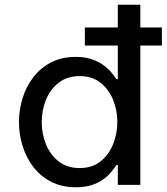

<svg xmlns="http://www.w3.org/2000/svg" viewBox="-20 -780 703 810"><path d="M663 -588H338V-664H663ZM300 10Q240 10 195 -13.5Q150 -37 120 -76.5Q90 -116 75 -165Q60 -214 60 -265Q60 -316 75 -365Q90 -414 120 -453.5Q150 -493 195 -516.5Q240 -540 300 -540Q338 -540 366 -530.5Q394 -521 414.5 -506.5Q435 -492 448.5 -476Q462 -460 471 -446H477V-760H572V0H477V-84H471Q462 -70 448.5 -53.5Q435 -37 414.5 -22.5Q394 -8 366 1Q338 10 300 10ZM316 -71Q369 -71 404.5 -99.5Q440 -128 457.5 -172.5Q475 -217 475 -265Q475 -314 457.5 -358Q440 -402 404.5 -430.5Q369 -459 316 -459Q263 -459 227 -430.5Q191 -402 173.5 -358Q156 -314 156 -265Q156 -217 173.5 -172.5Q191 -128 227 -99.5Q263 -71 316 -71Z"/></svg>

Font: Be Vietnam Pro Variable Thin
Style: Regular
Weight: 100
Designer: Lam Bao, Tony Le, Vietanh Nguyen
Foundry: Yellow Type Foundry
Version: Version 1.002